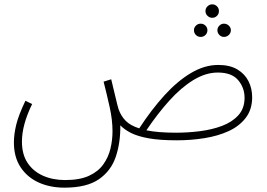

<svg xmlns="http://www.w3.org/2000/svg" viewBox="-20 -633 1230 884"><path d="M277 231Q210 231 157.5 207Q105 183 74.5 136.5Q44 90 44 23Q44 -14 54.5 -58Q65 -102 97 -169L128 -154Q81 -58 81 19Q81 78 107 117Q133 156 178 176Q223 196 280 196Q347 196 389.5 176.5Q432 157 455.5 124Q479 91 488.5 51.5Q498 12 498 -29Q498 -81 485 -139.5Q472 -198 457 -257L492 -268Q506 -211 513 -180.5Q520 -150 526 -130Q537 -99 558.5 -77Q580 -55 621 -42Q677 -128 737 -194Q797 -260 859.5 -297Q922 -334 985 -334Q1038 -334 1072.5 -313.5Q1107 -293 1124 -259.5Q1141 -226 1141 -185Q1141 -129 1111.5 -90.5Q1082 -52 1033 -29.5Q984 -7 922 3Q860 13 794 13Q716 13 665.5 4Q615 -5 584 -20.5Q553 -36 534 -56Q535 24 513 89Q491 154 435 192.5Q379 231 277 231ZM983 -299Q927 -299 870.5 -264.5Q814 -230 759.5 -169.5Q705 -109 654 -33Q708 -22 791 -22Q845 -22 900.5 -29Q956 -36 1002.5 -53.5Q1049 -71 1077.5 -102.5Q1106 -134 1106 -183Q1106 -229 1076.5 -264Q1047 -299 983 -299ZM957 -551Q945 -551 935.5 -560Q926 -569 926 -582Q926 -595 935.5 -604Q945 -613 957 -613Q970 -613 979 -604Q988 -595 988 -582Q988 -569 979 -560Q970 -551 957 -551ZM904 -463Q891 -463 882 -472Q873 -481 873 -494Q873 -506 882 -515Q891 -524 904 -524Q917 -524 926 -515Q935 -506 935 -494Q935 -481 926 -472Q917 -463 904 -463ZM1011 -463Q999 -463 990 -472Q981 -481 981 -494Q981 -506 990 -515Q999 -524 1011 -524Q1024 -524 1033.5 -515Q1043 -506 1043 -494Q1043 -481 1033.5 -472Q1024 -463 1011 -463Z"/></svg>

Font: Noto Sans Arabic UI SmCn XLt
Style: Regular
Weight: 200
Width: 4
Designer: Monotype Design Team, Nadine Chahine and Nizar Qandah
Foundry: Monotype Imaging Inc.
Version: Version 2.010; ttfautohint (v1.8.4.7-5d5b)